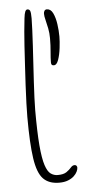

<svg xmlns="http://www.w3.org/2000/svg" viewBox="-50 -661 340 717"><g transform="rotate(-5 120.0 -302.5)"><path d="M143 24.5Q104.5 24.5 83.2 2.5Q62 -19.5 53.8 -75Q45.5 -130.5 45.5 -230.5Q45.5 -249.5 46.5 -281Q47.5 -312.5 49.5 -350.2Q51.5 -388 53.8 -425.8Q56 -463.5 58 -496Q60 -528.5 62 -549Q65 -580.5 67 -598.2Q69 -616 72.2 -623.2Q75.5 -630.5 80.5 -630.5Q88 -630.5 90.8 -623.8Q93.5 -617 93.5 -595.5Q93.5 -579 92.2 -552.2Q91 -525.5 89.2 -493.2Q87.5 -461 85.2 -426.8Q83 -392.5 81.2 -359.8Q79.5 -327 78.2 -299.5Q77 -272 77 -253.5Q77 -170.5 81.2 -120.8Q85.5 -71 93.8 -46Q102 -21 113.8 -12.8Q125.5 -4.5 140 -4.5Q161.5 -4.5 172.8 -12.2Q184 -20 190.8 -28Q197.5 -36 205.5 -36Q210 -36 212.5 -33Q215 -30 215 -25.5Q215 -19.5 211 -11Q207 -2.5 198.5 5.5Q190 13.5 176.2 19Q162.5 24.5 143 24.5ZM161 -414Q155.5 -414 153.2 -416.8Q151 -419.5 151 -426Q151 -441.5 153.2 -465Q155.5 -488.5 155.5 -516Q155.5 -535.5 152 -553.2Q148.5 -571 144.8 -585.2Q141 -599.5 141 -609Q141 -615.5 144 -620Q147 -624.5 153 -624.5Q167.5 -624.5 175.8 -607.5Q184 -590.5 187.5 -566Q191 -541.5 191 -519.5Q191 -501.5 188 -476.5Q185 -451.5 178.5 -432.8Q172 -414 161 -414Z"/></g></svg>

Font: Gluten Thin Thin
Style: Regular
Weight: 250
Version: Version 1.300